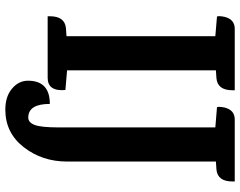

<svg xmlns="http://www.w3.org/2000/svg" viewBox="-108 -616 880 703"><g transform="rotate(90 331.5 -265.0)"><path d="M418 -685H645Q645 -685 645 -677Q645 -622 601 -618L572 -616V-71Q572 20 519.5 87.5Q467 155 382 155Q334 155 305 130.5Q276 106 276 72Q276 -8 361 -8Q361 71 411 71Q429 71 438 47.5Q447 24 447 -40V-614H446L373 -620Q370 -626 374 -647Q383 -685 418 -685ZM265 0H40V-8Q40 -63 84 -67L113 -69V-614H112L41 -620Q38 -626 42 -647Q51 -685 86 -685H311V-677Q311 -622 267 -618L238 -616V-71H239L310 -65Q316 0 265 0Z"/></g></svg>

Font: Karma
Style: Bold
Weight: 700
Designer: Joana Correia
Foundry: Indian Type Foundry
Version: Version 1.202;PS 1.0;hotconv 1.0.78;makeotf.lib2.5.61930; tt